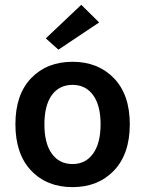

<svg xmlns="http://www.w3.org/2000/svg" viewBox="-20 -766 602 796"><path d="M43.9 -251Q43.9 -374 109.1 -441.9Q174.3 -509.8 280.8 -509.8Q386.7 -509.8 452.4 -441.7Q518.1 -373.5 518.1 -251Q518.1 -127.4 452.4 -58.8Q386.7 9.8 280.8 9.8Q174.3 9.8 109.1 -58.8Q43.9 -127.4 43.9 -251ZM164.1 -250Q164.1 -171.9 194.8 -128.9Q225.6 -85.9 280.8 -85.9Q335 -85.9 366 -129.2Q397 -172.4 397 -251Q397 -329.1 366 -371.6Q335 -414.1 280.8 -414.1Q225.6 -414.1 194.8 -371.6Q164.1 -329.1 164.1 -250ZM222.2 -560.1 169.9 -606.9 316.9 -746.1 391.1 -672.9Z"/></svg>

Font: LT Hoop SemBd
Style: Regular
Weight: 600
Designer: Daniel Lyons
Foundry: LyonsType
Version: Version 1.000